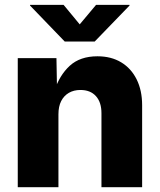

<svg xmlns="http://www.w3.org/2000/svg" viewBox="-20 -782 668 802"><path d="M224.1 -304.7V0H54.2V-539.1H215.8L218.3 -401.4H207Q228 -467.3 271.2 -507.1Q314.5 -546.9 387.2 -546.9Q444.3 -546.9 486.1 -521.7Q527.8 -496.6 550.8 -450.4Q573.7 -404.3 573.7 -342.3V0H403.8V-309.1Q403.8 -355 380.6 -380.6Q357.4 -406.2 315.9 -406.2Q288.6 -406.2 267.8 -394.3Q247.1 -382.3 235.6 -359.9Q224.1 -337.4 224.1 -304.7ZM245.6 -761.7 313 -680.2 381.3 -761.7H521V-758.8L375.5 -608.4H250.5L105.5 -758.8V-761.7Z"/></svg>

Font: Inter 18pt ExtraBold
Style: Regular
Weight: 800
Designer: Rasmus Andersson
Foundry: rsms
Version: Version 4.001;git-66647c0bb